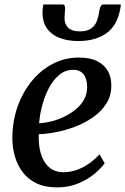

<svg xmlns="http://www.w3.org/2000/svg" viewBox="-20 -823 557 854"><path d="M445.5 -97Q432 -77 402.2 -51.5Q372.5 -26 329.8 -7.8Q287 10.5 234 10.5Q179.5 10.5 141.2 -8.2Q103 -27 79.5 -59Q56 -91 45.2 -130.8Q34.5 -170.5 35 -211.5Q35.5 -284.5 58.2 -348.8Q81 -413 121 -462Q161 -511 214.5 -539Q268 -567 331 -567Q380.5 -567 412.2 -551Q444 -535 459.5 -507.5Q475 -480 475 -445.5Q476 -398.5 453.5 -363Q431 -327.5 394.2 -301.8Q357.5 -276 314 -259.5Q270.5 -243 228 -235Q185.5 -227 152.5 -226Q151 -193.5 156.2 -163.2Q161.5 -133 174.5 -109Q187.5 -85 209 -71Q230.5 -57 261.5 -57Q293 -57 321.8 -67.2Q350.5 -77.5 376 -95.5Q401.5 -113.5 422.5 -136.5ZM306 -512.5Q270.5 -512.5 243.5 -490Q216.5 -467.5 197.5 -431.5Q178.5 -395.5 167.8 -354.2Q157 -313 154 -275Q180.5 -276 210 -283.5Q239.5 -291 267.5 -304.8Q295.5 -318.5 318.5 -337.8Q341.5 -357 354.8 -382Q368 -407 367.5 -437Q367 -474.5 350.8 -493.5Q334.5 -512.5 306 -512.5ZM258.5 -803Q266 -803 267.8 -797Q269.5 -791 269.5 -782.5Q269.5 -773.5 268.2 -763.2Q267 -753 267 -744Q266.5 -716.5 282.8 -700Q299 -683.5 334.5 -683.5Q367 -683.5 384.5 -695.5Q402 -707.5 410 -727.5Q418 -747.5 421 -770.5Q422.5 -782.5 426.8 -792.8Q431 -803 440 -803H517Q517 -799 516.8 -795.5Q516.5 -792 515.5 -787Q502.5 -710.5 453.8 -675.5Q405 -640.5 328 -640.5Q282 -640.5 246 -654Q210 -667.5 189.2 -696.2Q168.5 -725 169 -769.5Q169 -777.5 170 -786Q171 -794.5 173 -803Z"/></svg>

Font: Merriweather 24pt Medium
Style: Italic
Weight: 500
Italic angle: -7.8°
Version: Version 2.101